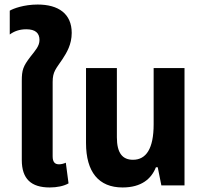

<svg xmlns="http://www.w3.org/2000/svg" viewBox="-20 -817 903 846"><path d="M199 9C231 9 261 3 282 -9L270 -100C261 -96 250 -93 240 -93C221 -93 212 -104 212 -128V-456C212 -502 227 -514 255 -556C274 -585 296 -621 296 -672C296 -756 238 -797 146 -797C85 -797 38 -779 23 -770V-665C42 -679 65 -688 96 -688C136 -688 154 -671 154 -641C154 -614 136 -595 114 -567C82 -525 76 -509 76 -460V-112C76 -29 117 9 199 9Z M520 9C603 9 647 -29 667 -80H675L691 0H793V-517H657V-269C657 -162 624 -113 566 -113C520 -113 495 -142 495 -212V-517H359V-187C359 -59 415 9 520 9Z"/></svg>

Font: Noto Sans Thai UI Cond
Style: Bold
Weight: 700
Width: 3
Designer: Monotype Design Team
Foundry: Monotype Imaging Inc.
Version: Version 2.000